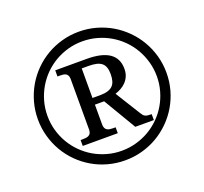

<svg xmlns="http://www.w3.org/2000/svg" viewBox="-126 -873 1097 1031"><g transform="rotate(-20 422.5 -357.5)"><path d="M232.9 -174.8H246.1Q255.9 -174.8 264.6 -176Q273.4 -177.2 280 -180.9Q286.6 -184.6 290.5 -191.4Q294.4 -198.2 294.9 -210V-502.9Q294.4 -514.6 290.5 -521.7Q286.6 -528.8 280 -532.5Q273.4 -536.1 264.6 -537.1Q255.9 -538.1 246.1 -538.1H232.9V-573.2H413.1Q585 -573.2 585 -454.1Q585 -430.2 577.1 -412.1Q569.3 -394 556.6 -380.9Q543.9 -367.7 527.6 -358.6Q511.2 -349.6 494.1 -344.2L583 -201.2Q587.9 -192.9 592.5 -187.7Q597.2 -182.6 603.5 -179.7Q609.9 -176.8 618.4 -175.8Q627 -174.8 639.2 -174.8V-141.1H533.2L422.9 -327.1H370.1V-210Q371.1 -198.2 375 -191.4Q378.9 -184.6 385.5 -180.9Q392.1 -177.2 400.6 -176Q409.2 -174.8 418.9 -174.8H433.1V-141.1H232.9ZM370.1 -365.2H412.1Q439 -365.2 457 -370.6Q475.1 -376 485.8 -386.7Q496.6 -397.5 501.2 -414.1Q505.9 -430.7 505.9 -453.1Q505.9 -475.1 500.5 -490.7Q495.1 -506.3 483.6 -515.9Q472.2 -525.4 453.9 -529.8Q435.5 -534.2 409.2 -534.2H370.1ZM55.2 -356.9Q55.2 -407.7 68.4 -454.8Q81.5 -502 105.2 -542.7Q128.9 -583.5 162.4 -617.2Q195.8 -650.9 236.6 -674.8Q277.3 -698.7 324.2 -711.9Q371.1 -725.1 421.9 -725.1Q472.7 -725.1 519.8 -711.9Q566.9 -698.7 607.7 -674.8Q648.4 -650.9 682.1 -617.2Q715.8 -583.5 739.7 -542.7Q763.7 -502 776.9 -454.8Q790 -407.7 790 -356.9Q790 -306.2 776.9 -259.3Q763.7 -212.4 739.7 -171.6Q715.8 -130.9 682.1 -97.4Q648.4 -64 607.7 -40Q566.9 -16.1 519.8 -3.2Q472.7 9.8 421.9 9.8Q371.1 9.8 324.2 -3.2Q277.3 -16.1 236.6 -40Q195.8 -64 162.4 -97.4Q128.9 -130.9 105.2 -171.6Q81.5 -212.4 68.4 -259.3Q55.2 -306.2 55.2 -356.9ZM109.9 -356.9Q109.9 -314 121.1 -274.2Q132.3 -234.4 152.6 -199.7Q172.9 -165 201.4 -136.5Q230 -107.9 264.6 -87.6Q299.3 -67.4 339.1 -56.2Q378.9 -44.9 421.9 -44.9Q465.3 -44.9 505.4 -56.2Q545.4 -67.4 580.1 -87.6Q614.7 -107.9 643.3 -136.5Q671.9 -165 692.1 -199.7Q712.4 -234.4 723.6 -274.2Q734.9 -314 734.9 -356.9Q734.9 -399.9 723.6 -439.9Q712.4 -480 692.1 -514.9Q671.9 -549.8 643.3 -578.4Q614.7 -606.9 580.1 -627.2Q545.4 -647.5 505.4 -658.7Q465.3 -669.9 421.9 -669.9Q378.9 -669.9 339.1 -658.7Q299.3 -647.5 264.6 -627.2Q230 -606.9 201.4 -578.4Q172.9 -549.8 152.6 -514.9Q132.3 -480 121.1 -440.2Q109.9 -400.4 109.9 -356.9Z"/></g></svg>

Font: Droid Serif
Style: Regular
Weight: 400
Designer: Monotype Design team
Foundry: Monotype Imaging Inc.
Version: Version 1.03